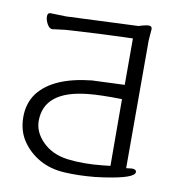

<svg xmlns="http://www.w3.org/2000/svg" viewBox="-80 -771 790 859"><g transform="rotate(10 314.5 -342.0)"><path d="M467 -630 314 -624 188 -617Q163 -616 139.5 -612.5Q116 -609 105 -608H104Q91 -608 81 -626Q71 -644 71 -660.5Q71 -677 84 -677L155 -675L482 -689Q487 -691 495 -693Q514 -699 528 -699Q542 -699 542 -685L538 -634V-53L564 -56Q584 -56 584 -43Q584 -15 446 5L407 10Q335 17 270 13.5Q205 10 155.5 -18Q106 -46 75.5 -91.5Q45 -137 45 -199.5Q45 -262 79 -308Q146 -395 319 -413L467 -419ZM467 -51 466 -354Q366 -356 311 -350Q116 -330 116 -194Q116 -142 159.5 -99Q203 -56 273 -47Q343 -38 431 -47Z"/></g></svg>

Font: QiushuiShotai
Style: Regular
Weight: 600
Designer: Fontworks Inc.
Foundry: Fontworks Inc.
Version: Version 1.250